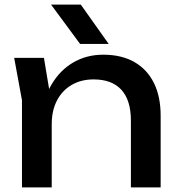

<svg xmlns="http://www.w3.org/2000/svg" viewBox="-20 -819 783 839"><path d="M42 -566H172L206 -362V0H76V-381ZM431 -580Q511 -580 567 -548Q623 -516 652.5 -456.5Q682 -397 682 -313V0H552V-292Q552 -381 510.5 -426.5Q469 -472 389 -472Q334 -472 292.5 -447.5Q251 -423 228.5 -379Q206 -335 206 -276L160 -301Q169 -389 206 -451Q243 -513 301 -546.5Q359 -580 431 -580ZM333 -799 455 -627H330L203 -799Z"/></svg>

Font: Unbounded
Style: Regular
Weight: 400
Designer: Luke Prowse, Jean-Baptiste Morizot, Fátima Lázaro, Florian Runge
Foundry: NaN
Version: Version 1.701;gftools[0.9.28.dev5+ged2979d]